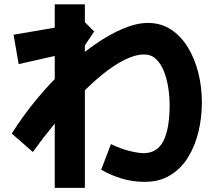

<svg xmlns="http://www.w3.org/2000/svg" viewBox="-20 -817 1040 903"><path d="M660.7 38.3Q602.3 38.3 550.2 22.1Q498 5.8 456 -19L501.8 -139.5Q545 -118.2 587.6 -107.4Q630.2 -96.7 655.7 -96.7Q719.8 -96.7 748.8 -154.7Q777.8 -212.8 777.8 -321.7Q777.8 -363.8 771.1 -406.1Q764.3 -448.3 750.3 -483.4Q736.2 -518.5 713.4 -539.7Q690.7 -560.8 658.7 -560.8Q615.5 -560.8 564.5 -535Q513.5 -509.2 458.6 -464.3Q403.7 -419.3 347.8 -360.5Q291.8 -301.7 237.4 -235.7Q183 -169.7 134.5 -102.2L35.2 -188.8Q88 -272.5 152.2 -350Q216.3 -427.5 285.8 -492.8Q355.2 -558.2 425 -606.9Q494.8 -655.7 559.1 -682.4Q623.3 -709.2 675.3 -709.2Q736.5 -709.2 783.6 -678.6Q830.7 -648 863.2 -595Q895.7 -542 912.6 -475Q929.5 -408 929.5 -335Q929.5 -264 913.4 -197.3Q897.3 -130.7 864.6 -77.4Q831.8 -24.2 780.7 7.1Q729.7 38.3 660.7 38.3ZM237.5 66.7V-796.7H379.2V66.7ZM67.8 -515.5 43.8 -653.8 380.8 -711 423 -668.8 373.2 -595 360.3 -581.5Z"/></svg>

Font: Murecho Thin
Style: Regular
Weight: 100
Designer: Neil Summerour
Foundry: Positype
Version: Version 1.010